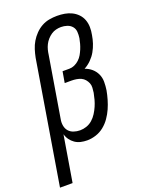

<svg xmlns="http://www.w3.org/2000/svg" viewBox="-202 -830 875 1132"><g transform="rotate(-20 236.0 -264.0)"><path d="M-28 215 99 -554Q104 -579 111.5 -603Q119 -627 132 -649Q145 -671 163.5 -690Q182 -709 204.5 -721.5Q227 -734 252 -738.5Q277 -743 301 -743Q326 -743 349 -739Q372 -735 392.5 -725Q413 -715 429 -698.5Q445 -682 453 -660.5Q461 -639 461.5 -615Q462 -591 457 -566Q453 -541 445 -516.5Q437 -492 424 -469Q411 -446 391.5 -426.5Q372 -407 348 -394Q372 -386 390.5 -370Q409 -354 419.5 -331.5Q430 -309 430 -282.5Q430 -256 426 -230Q421 -203 413 -175.5Q405 -148 393.5 -122Q382 -96 365 -71.5Q348 -47 325 -28.5Q302 -10 274 -1Q246 8 219 8Q198 8 178.5 3.5Q159 -1 143 -12Q127 -23 115.5 -39Q104 -55 99 -74L51 215ZM200 -62Q220 -62 240.5 -69Q261 -76 277.5 -90.5Q294 -105 306 -124Q318 -143 326.5 -162.5Q335 -182 340.5 -202Q346 -222 350 -243Q352 -258 353 -273.5Q354 -289 348.5 -302.5Q343 -316 333.5 -327Q324 -338 311 -344Q298 -350 282.5 -352.5Q267 -355 252 -355H209L221 -425H264Q280 -425 296 -432Q312 -439 325.5 -451.5Q339 -464 347.5 -479Q356 -494 362.5 -509.5Q369 -525 373.5 -541.5Q378 -558 381 -574Q384 -594 382.5 -613.5Q381 -633 369 -647Q357 -661 338.5 -667Q320 -673 301 -673Q285 -673 269 -669Q253 -665 239 -655.5Q225 -646 213.5 -633Q202 -620 194.5 -605Q187 -590 183 -574.5Q179 -559 177 -543L114 -163Q110 -143 113.5 -123Q117 -103 129 -89Q141 -75 160 -68.5Q179 -62 200 -62Z"/></g></svg>

Font: Iosevka Algr
Style: Italic
Weight: 400
Italic angle: -9°
Monospace: yes
Designer: Belleve Invis
Foundry: Belleve Invis
Version: Version 26.0.2; ttfautohint (v1.8.3)